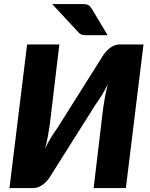

<svg xmlns="http://www.w3.org/2000/svg" viewBox="-20 -954 762 974"><path d="M28 0ZM507.5 -680Q514 -688.5 522.5 -697.2Q531 -706 541 -713Q551 -720 562.2 -724.2Q573.5 -728.5 585 -728.5H708L618.5 0H455L503 -403.5Q507 -431 512.5 -461.5Q518 -492 527 -526.5Q512 -496 495.8 -469.8Q479.5 -443.5 465 -424L228.5 -49Q222 -40.5 213.5 -31.8Q205 -23 195 -16Q185 -9 173.8 -4.5Q162.5 0 151 0H28L117.5 -728.5H281L233 -325.5Q229 -297.5 223.5 -266.2Q218 -235 208.5 -200.5Q223.5 -231.5 240 -258.2Q256.5 -285 271 -304.5ZM392.5 -933.5Q403 -933.5 410.8 -932.8Q418.5 -932 424.5 -929.8Q430.5 -927.5 435.2 -923Q440 -918.5 445 -910.5L526 -775.5H422Q413.5 -775.5 407.5 -775.8Q401.5 -776 396.5 -777.5Q391.5 -779 387.2 -781.8Q383 -784.5 378 -790L244.5 -933.5Z"/></svg>

Font: Lato Black
Style: Italic
Weight: 900
Italic angle: -7°
Designer: Lukasz Dziedzic
Foundry: tyPoland Lukasz Dziedzic
Version: Version 2.007; 2014-02-27